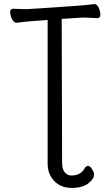

<svg xmlns="http://www.w3.org/2000/svg" viewBox="-20 -728 540 943"><path d="M429 158Q399 195 332 195Q265 195 231 141Q214 114 214 76V-630Q105 -623 64 -616Q48 -616 39 -634.5Q30 -653 30 -667Q30 -685 45 -685Q52 -685 70.5 -684Q89 -683 109 -683Q123 -683 365 -700Q404 -703 443 -708Q457 -708 465 -689.5Q473 -671 473 -657Q473 -639 459 -639Q403 -642 388 -642L283 -635Q284 -276 285 72Q285 103 298 118.5Q311 134 331 134Q377 134 396 98Q403 87 412.5 87Q422 87 432 102.5Q442 118 442 130.5Q442 143 429 158Z"/></svg>

Font: LXGW WenKai Mono Lite
Style: Regular
Weight: 400
Monospace: yes
Designer: LXGW / Fontworks Inc.
Foundry: LXGW / Fontworks Inc.
Version: Version 1.520; June 14, 2025